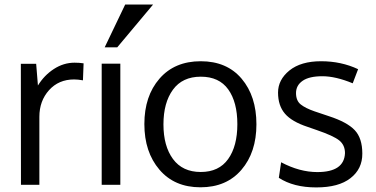

<svg xmlns="http://www.w3.org/2000/svg" viewBox="-20 -818 1666 850"><path d="M72.8 0Q72.3 -493.2 72.3 -535.6H140.1L147.9 -439.5Q175.8 -484.9 218.8 -512.7Q261.7 -540.5 310.1 -540.5Q332 -540.5 350.1 -537.6L347.2 -462.4Q324.7 -466.3 308.1 -466.3Q239.7 -466.3 197 -418.7Q154.3 -371.1 154.3 -300.8V0Z M430.2 0ZM443.4 -608.4 534.2 -797.9H657.7L499 -608.4ZM430.2 0V-536.1H512.7V0Z M1115.2 -267.8Q1115.2 -143.6 1048.8 -66.2Q982.4 11.2 867.4 11.2Q752.4 11.2 685.8 -66.9Q619.1 -145 619.1 -268.8Q619.1 -392.6 686 -469.7Q752.9 -546.9 868.7 -546.9Q984.4 -546.9 1049.8 -469.5Q1115.2 -392.1 1115.2 -267.8ZM703.6 -267.3Q703.6 -171.4 745.8 -114Q788.1 -56.6 868.7 -56.6Q949.2 -56.6 990 -113.8Q1030.8 -170.9 1030.8 -268.3Q1030.8 -365.7 990.5 -422.1Q950.2 -478.5 868.9 -478.5Q787.6 -478.5 745.6 -420.9Q703.6 -363.3 703.6 -267.3Z M1214.4 -30.8 1224.6 -99.6Q1306.2 -56.2 1384.8 -56.2Q1503.9 -56.2 1507.3 -140.1Q1507.3 -175.8 1481.9 -196.3Q1456.5 -216.8 1382.3 -242.2L1341.8 -256.3Q1272 -279.3 1241.7 -314.5Q1210.9 -350.1 1210.9 -408.2Q1210.9 -464.8 1261.2 -505.9Q1312 -546.9 1401.4 -546.9Q1490.7 -546.9 1565.4 -511.7L1541.5 -449.2Q1465.8 -480.5 1407.2 -480.5Q1348.6 -480.5 1319.6 -460.2Q1290.5 -439.9 1290.5 -406Q1290.5 -372.1 1311.5 -355.5Q1332.5 -338.9 1372.1 -325.2Q1411.6 -311.5 1436 -303.7Q1517.1 -277.3 1550.5 -241.7Q1584 -206.1 1584 -138.2Q1584.5 -70.3 1531.7 -29.3Q1479.5 11.7 1380.4 11.7Q1379.9 11.7 1379.4 11.7Q1279.8 11.7 1214.4 -30.8Z"/></svg>

Font: Oxygen
Style: Normal
Weight: 400
Designer: Vernon Adams
Foundry: Vernon Adams
Version: Version Release 0.2.2 webfont; ttfautohint (v0.8.52-bc40) -l